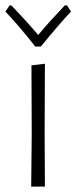

<svg xmlns="http://www.w3.org/2000/svg" viewBox="-26 -694 284 714"><path d="M223 -674 238 -651Q198 -609 126 -521H105Q43 -600 -6 -651L10 -674H16Q72 -616 116 -564Q156 -612 215 -674ZM90 0 92 -195 91 -451 141 -457 140 -198 141 0Z"/></svg>

Font: Alegreya Sans Light
Style: Regular
Weight: 300
Designer: Juan Pablo del Peral
Foundry: Huerta Tipografica
Version: Version 2.007